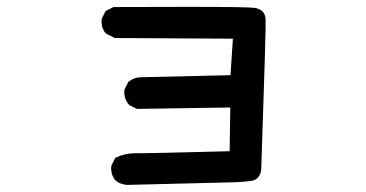

<svg xmlns="http://www.w3.org/2000/svg" viewBox="-20 -478 1040 545"><path d="M338.4 46.9Q332.5 45.9 327.1 44.4Q321.8 43 316.9 40.3Q312 37.6 307.6 33.7L307.1 33.2Q293.9 17.6 295.9 -6.3V-7.3L296.4 -8.3L306.2 -27.8L307.1 -29.8L309.1 -30.8Q321.3 -36.6 335 -39.8Q348.6 -43 363.3 -43Q370.1 -43 390.6 -43.2Q411.1 -43.5 444.6 -44.2Q478 -44.9 525.1 -46.1Q572.3 -47.4 631.8 -48.8L633.8 -172.9L370.1 -168.9H368.7L367.7 -169.4L348.1 -179.2L347.2 -179.7L346.2 -180.7Q331.1 -198.2 333 -222.2V-223.1L333.5 -224.1L343.3 -243.7L343.8 -245.1L344.7 -245.6Q360.4 -258.8 381.8 -258.8L634.3 -264.6L641.1 -368.2L307.6 -370.1H306.2L305.2 -370.6L281.7 -382.3L280.3 -382.8L279.8 -383.8Q266.6 -399.4 268.6 -423.3V-424.3L269 -425.3L278.8 -444.8L279.8 -446.8L281.7 -447.8L301.3 -457.5L302.2 -458H303.7Q428.7 -458.5 514.6 -458.5Q600.6 -458.5 647.7 -457.8Q694.8 -457 703.6 -455.6Q731.9 -450.2 733.9 -424.8Q735.4 -403.3 721.7 -2Q721.7 13.7 714.1 23.7Q706.5 33.7 692.4 35.6Q667.5 39.1 620.1 40Q573.2 41 338.9 46.9Z"/></svg>

Font: NaikaiFont
Style: SemiBold
Weight: 600
Version: Version 1.89